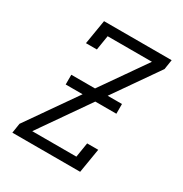

<svg xmlns="http://www.w3.org/2000/svg" viewBox="-171 -863 942 991"><g transform="rotate(30 300.0 -367.5)"><path d="M42 0 51 -58 483 -677H219L205 -590H140L164 -735H567L558 -677L127 -58H390L404 -145H470L446 0ZM156 -353V-411H458V-353Z"/></g></svg>

Font: Iosevka Slab LtExObl
Style: Regular
Weight: 300
Width: 7
Italic angle: -9°
Monospace: yes
Designer: Belleve Invis
Foundry: Belleve Invis
Version: Version 11.1.0; ttfautohint (v1.8.3)